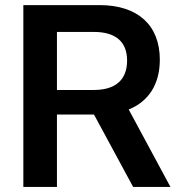

<svg xmlns="http://www.w3.org/2000/svg" viewBox="-20 -739 710 759"><path d="M611.8 -502.9C611.8 -639.2 524.9 -718.8 374 -718.8H72.3V0H205.1V-286.1H351.6L506.3 0H653.8L488.8 -306.2C567.9 -337.9 611.8 -406.7 611.8 -502.9ZM205.1 -612.8H350.6C436 -612.8 482.4 -575.2 482.4 -499.5C482.4 -422.9 436 -383.3 350.6 -383.3H205.1Z"/></svg>

Font: Winston SemiBold
Style: Regular
Weight: 600
Designer: Vernon Adams, Kim Jin-seong, David Berlow, Cristiano Sobral
Foundry: The Winston Project Authors
Version: Version 3.004